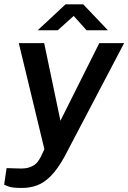

<svg xmlns="http://www.w3.org/2000/svg" viewBox="-34 -720 605 904"><path d="M69.5 165Q22 165 3.8 157.2Q-14.5 149.5 -14.5 149.5L-3 71.5L47 73Q87.5 75.5 109.5 66.2Q131.5 57 141.8 43.8Q152 30.5 157 20.5L175 -17.5L54.5 -517H174L250.5 -151.5L433.5 -517H550.5L269 19Q236.5 77.5 204.8 109.2Q173 141 139.8 153Q106.5 165 69.5 165ZM143.5 -577.5 274.5 -699.5H358L474 -577.5H373.5L313 -645L238 -577.5Z"/></svg>

Font: Public Sans Thin SemiBold
Style: Italic
Weight: 600
Italic angle: -8°
Version: Version 2.001